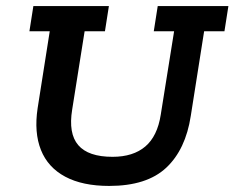

<svg xmlns="http://www.w3.org/2000/svg" viewBox="-20 -603 773 633"><path d="M340 10Q252 10 195 -20.5Q138 -51 115 -108.5Q92 -166 104 -246L144 -500H77L90 -583H339L326 -500H259L218 -242Q205 -163 238 -124.5Q271 -86 351 -86Q419 -86 459 -120Q499 -154 510 -225L554 -500H487L500 -583H733L720 -500H653L609 -221Q592 -110 528 -50Q464 10 340 10Z"/></svg>

Font: Rokkitt SemiBold
Style: Italic
Weight: 600
Italic angle: -9°
Designer: Vernon Adams
Foundry: Vernon Adams
Version: Version 3.103